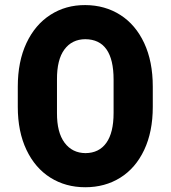

<svg xmlns="http://www.w3.org/2000/svg" viewBox="-20 -748 689 775"><path d="M51.8 -316.4V-398.4Q51.8 -499.5 86.7 -574Q121.6 -648.4 183.6 -688.2Q245.6 -728 324.2 -727.5Q403.8 -727.1 465.6 -687.7Q527.3 -648.4 562 -574.2Q596.7 -500 596.7 -398.4V-316.4Q596.7 -216.3 562 -142.8Q527.3 -69.3 465.6 -30.8Q403.8 7.8 324.2 7.8Q245.1 7.8 183.3 -31Q121.6 -69.8 86.7 -143.3Q51.8 -216.8 51.8 -316.4ZM438.5 -292V-426.8Q438.5 -588.9 324.2 -589.8Q270.5 -589.4 240 -548.3Q209.5 -507.3 210 -426.8V-292Q209.5 -213.9 240.5 -172.1Q271.5 -130.4 325.2 -129.9Q379.9 -130.4 409.2 -171.4Q438.5 -212.4 438.5 -292Z"/></svg>

Font: Reddit Sans Vanilla ExtraBold
Style: Regular
Weight: 800
Designer: Stephen Hutchings
Foundry: Reddit
Version: Version 1.013